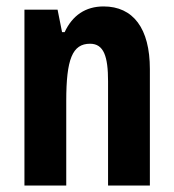

<svg xmlns="http://www.w3.org/2000/svg" viewBox="-20 -577 541 597"><path d="M302 -557C246 -557 205 -529 181 -477H173L159 -547H56V0H186V-263C186 -393 205 -441 260 -441C303 -441 316 -401 316 -324V0H446V-362C446 -489 394 -557 302 -557Z"/></svg>

Font: Noto Sans Myanmar UI ExtraCondensed
Style: Bold
Weight: 700
Width: 2
Designer: Monotype Design Team
Foundry: Monotype Imaging Inc.
Version: Version 2.103